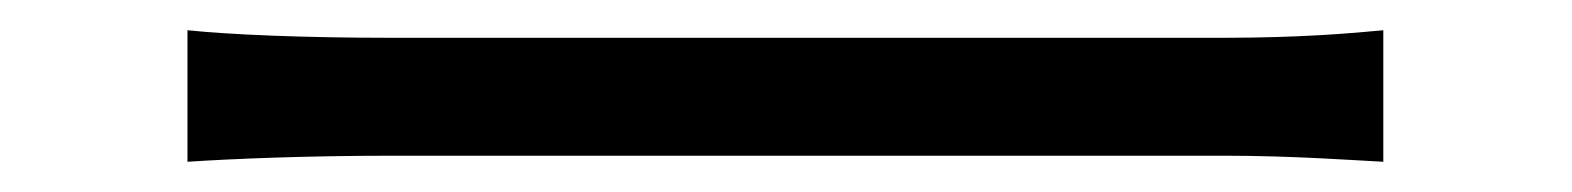

<svg xmlns="http://www.w3.org/2000/svg" viewBox="-20 -448 1040 127"><path d="M104 -428V-341C134 -343 184 -345 239 -345C306 -345 718 -345 790 -345C835 -345 875 -342 895 -341V-428C874 -426 840 -423 789 -423C718 -423 305 -423 239 -423C182 -423 133 -425 104 -428Z"/></svg>

Font: ChiuKong Gothic CL Normal
Style: Regular
Weight: 350
Designer: Ryoko NISHIZUKA 西塚涼子 (kana, bopomofo & ideographs); Paul D. Hunt (Latin, Greek & Cyrillic); Sandoll Communications 산돌커뮤니
Foundry: Adobe
Version: Version 1.300